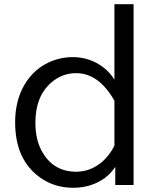

<svg xmlns="http://www.w3.org/2000/svg" viewBox="-20 -850 750 911"><path d="M522.9 -830.1H613.8V27.8H526.9V-58.1Q504.9 -25.4 476.1 -4.4Q412.1 41 326.7 41Q236.8 41 168 -9.3Q51.8 -93.8 51.8 -269.5Q51.8 -371.1 95.2 -446.3Q143.1 -528.3 229 -561.5Q275.4 -579.1 324.2 -579.1Q407.2 -579.1 471.7 -529.3Q502 -505.9 522.9 -472.2ZM522.9 -372.1Q448.7 -502.9 341.3 -502.9Q274.9 -502.9 223.6 -458.5Q147.9 -393.6 147.9 -267.6Q147.9 -181.6 184.1 -123Q237.8 -35.2 341.8 -35.2Q408.2 -35.2 463.4 -81.1Q497.6 -109.9 522.9 -158.2Z"/></svg>

Font: FORM UDPGothic
Style: Regular
Weight: 400
Foundry: Pronama LLC
Version: Version 1.05101